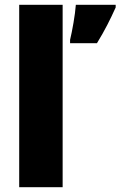

<svg xmlns="http://www.w3.org/2000/svg" viewBox="-20 -780 502 800"><path d="M241 0V-760H60V0ZM462 -749V-760H296C293 -718 281 -651 272 -614V-600H384C417 -654 439 -698 462 -749Z"/></svg>

Font: Noto Sans Thai SemCond Blk
Style: Regular
Weight: 900
Width: 4
Designer: Monotype Design Team
Foundry: Monotype Imaging Inc.
Version: Version 2.002